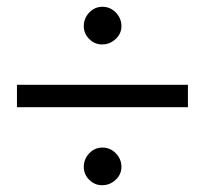

<svg xmlns="http://www.w3.org/2000/svg" viewBox="-20 -536 604 566"><path d="M30 -220V-286H534V-220ZM282 -516Q305 -516 321.5 -499Q338 -482 338 -459Q338 -437 321 -421Q304 -405 281 -405Q259 -405 243 -421Q227 -437 227 -459Q227 -482 243 -499Q259 -516 282 -516ZM282 -101Q305 -101 321.5 -84Q338 -67 338 -44Q338 -22 321 -6Q304 10 281 10Q259 10 243 -6Q227 -22 227 -44Q227 -67 243 -84Q259 -101 282 -101Z"/></svg>

Font: Klingon pIqaD vaHbo'
Style: Regular
Weight: 400
Width: 0
Designer: Mike Neff (qa'vaj)
Foundry: Mike Neff and Michael Everson
Version: Version 2.003